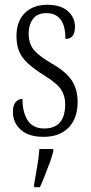

<svg xmlns="http://www.w3.org/2000/svg" viewBox="-20 -563 380 804"><path d="M163 10Q99 10 66.5 -20Q34 -50 34 -94Q34 -123 46 -136Q58 -149 74 -149Q74 -93 96 -59Q118 -25 165 -25Q253 -25 253 -127Q253 -162 235.5 -188.5Q218 -215 167 -246Q124 -273 98 -296.5Q72 -320 60.5 -347Q49 -374 49 -412Q49 -474 84 -508.5Q119 -543 178 -543Q234 -543 264 -516.5Q294 -490 294 -451Q294 -400 254 -400Q254 -508 174 -508Q136 -508 118 -483.5Q100 -459 100 -422Q100 -380 122 -354Q144 -328 195 -298Q255 -264 280 -227Q305 -190 305 -135Q305 -68 267.5 -29Q230 10 163 10ZM123 208Q129 173 135.5 136Q142 99 145 61H203V71Q198 92 188 119Q178 146 167.5 173Q157 200 147 221H123Z"/></svg>

Font: Noto Serif Tamil ExtraCondensed Light
Style: Regular
Weight: 300
Width: 2
Designer: Indian Type Foundry, Tom Grace, and the Monotype Design Team
Foundry: Monotype Imaging Inc.
Version: Version 2.004; ttfautohint (v1.8.4.7-5d5b)